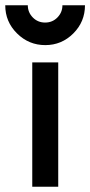

<svg xmlns="http://www.w3.org/2000/svg" viewBox="-72 -712 344 732"><path d="M-52 -692H34Q34 -665 53 -645.5Q72 -626 100 -626Q128 -626 147 -645.5Q166 -665 166 -692H252Q252 -629 207.5 -584.5Q163 -540 100.5 -540Q38 -540 -7 -584.5Q-52 -629 -52 -692ZM150 0H51V-474H150Z"/></svg>

Font: Railway
Style: Regular
Weight: 400
Version: 1.000